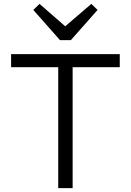

<svg xmlns="http://www.w3.org/2000/svg" viewBox="-20 -966 672 986"><path d="M279 0V-621H37V-688H595V-621H353V0ZM449 -946 481 -915 344 -760H288L151 -915L183 -946L315 -831Z"/></svg>

Font: Outfit Light
Style: Regular
Weight: 300
Designer: Rodrigo Fuenzalida
Foundry: fragTYPE
Version: Version 1.100; ttfautohint (v1.8.4.7-5d5b)